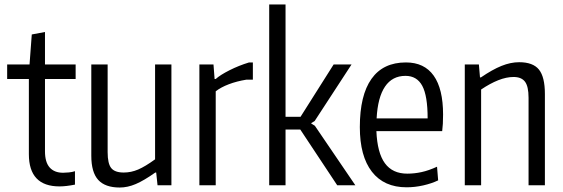

<svg xmlns="http://www.w3.org/2000/svg" viewBox="-20 -828 2515 858"><path d="M246 5Q109 5 109 -139V-475H12V-540H112L122 -674L181 -685V-540H318V-475H181V-152Q181 -103 202 -79.5Q223 -56 262 -56Q273 -56 288 -57.5Q303 -59 315 -63V-3Q275 5 246 5Z M515 10Q450 10 419 -24Q388 -58 388 -132V-540H461V-148Q461 -97 477 -77Q493 -57 533 -57Q566 -57 597.5 -70.5Q629 -84 673 -116V-540H746V0H684L678 -57H674Q623 -21 586.5 -5.5Q550 10 515 10Z M871 -540H934L939 -475H944Q964 -493 1005.5 -514Q1047 -535 1093 -549H1110V-472H1081Q1038 -465 1002.5 -451.5Q967 -438 944 -420V0H871Z M1183 -808H1256V-306H1323L1471 -540H1551L1386 -287L1371 -278V-276L1387 -266L1568 0H1487L1322 -249H1256V0H1183Z M1797 9Q1696 9 1642 -60.5Q1588 -130 1588 -260Q1588 -402 1640 -475.5Q1692 -549 1794 -549Q1876 -549 1918 -490Q1960 -431 1960 -316Q1960 -291 1959 -275Q1958 -259 1956 -242H1662Q1666 -145 1700 -98.5Q1734 -52 1800 -52Q1832 -52 1864 -59Q1896 -66 1933 -83L1938 -22Q1909 -8 1871.5 0.5Q1834 9 1797 9ZM1792 -489Q1733 -489 1700.5 -441Q1668 -393 1663 -299H1891Q1891 -400 1867 -444.5Q1843 -489 1792 -489Z M2057 -540H2120L2125 -482H2129Q2180 -517 2221 -533.5Q2262 -550 2300 -550Q2362 -550 2388.5 -517Q2415 -484 2415 -408V0H2342V-391Q2342 -442 2326 -463Q2310 -484 2275 -484Q2243 -484 2206.5 -469.5Q2170 -455 2130 -428V0H2057Z"/></svg>

Font: Encode Sans Compressed
Style: Regular
Weight: 400
Designer: Pablo Impallari, Andres Torresi
Foundry: Pablo Impallari, Andres Torresi
Version: Version 1.000; ttfautohint (v1.00) -l 8 -r 50 -G 200 -x 14 -